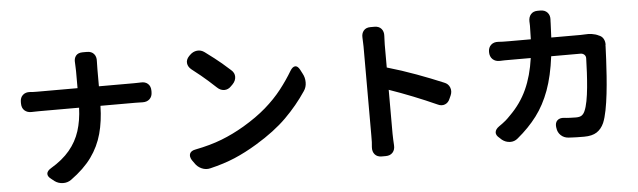

<svg xmlns="http://www.w3.org/2000/svg" viewBox="-51 -996 4102 1235"><g transform="rotate(-5 2000.0 -379.0)"><path d="M87 -507Q87 -536 105 -552Q123 -568 151 -566Q167 -564 198 -564H458V-674Q458 -688 457 -704Q456 -720 456 -727Q453 -756 467 -773.5Q481 -791 511 -791H539Q568 -791 583.5 -773Q599 -755 597 -726Q597 -719 596.5 -701Q596 -683 596 -673V-564H821Q836 -564 849 -564.5Q862 -565 866 -565Q895 -567 912.5 -551Q930 -535 930 -506V-498Q930 -469 912.5 -452.5Q895 -436 866 -437Q859 -437 846 -437.5Q833 -438 820 -438H595Q593 -339 571 -258.5Q549 -178 500 -110Q451 -42 365 20Q341 37 311 36Q281 35 258 18L238 2Q215 -15 216.5 -33Q218 -51 243 -66Q319 -111 365 -166Q411 -221 432.5 -288Q454 -355 457 -438H202Q187 -438 171.5 -437.5Q156 -437 151 -437Q123 -436 105 -452Q87 -468 87 -498Z M1198 -714Q1218 -734 1244 -737Q1270 -740 1293 -723Q1328 -697 1352 -678.5Q1376 -660 1398.5 -641Q1421 -622 1453 -593Q1475 -574 1474.5 -548.5Q1474 -523 1454 -502L1442 -490Q1423 -470 1398 -470Q1373 -470 1352 -490Q1322 -518 1300.5 -537Q1279 -556 1256 -575Q1233 -594 1198 -621Q1176 -639 1173.5 -662.5Q1171 -686 1191 -707ZM1150 -39Q1135 -64 1143 -82Q1151 -100 1180 -105Q1277 -124 1351.5 -153Q1426 -182 1499 -225Q1585 -276 1646.5 -329.5Q1708 -383 1753 -440.5Q1798 -498 1833 -557Q1848 -581 1864.5 -582Q1881 -583 1895 -557L1909 -530Q1923 -505 1923 -473.5Q1923 -442 1906 -418Q1848 -331 1770 -253.5Q1692 -176 1571 -103Q1495 -57 1424 -27Q1353 3 1264 24Q1236 31 1208.5 19Q1181 7 1165 -18Z M2314 -96Q2314 -115 2314 -158.5Q2314 -202 2314 -259.5Q2314 -317 2314 -380Q2314 -443 2314 -501.5Q2314 -560 2314 -605Q2314 -650 2314 -671Q2314 -684 2313 -701.5Q2312 -719 2312 -727Q2310 -755 2325 -773Q2340 -791 2369 -791H2395Q2424 -791 2439.5 -773Q2455 -755 2453 -726Q2453 -718 2452 -701Q2451 -684 2451 -671V-523Q2545 -496 2638.5 -461.5Q2732 -427 2810 -394Q2837 -384 2846.5 -359.5Q2856 -335 2845 -309L2836 -289Q2826 -263 2803.5 -254Q2781 -245 2755 -258Q2682 -291 2604 -322Q2526 -353 2451 -379V-96Q2451 -74 2452 -58.5Q2453 -43 2454 -21Q2456 8 2440 26Q2424 44 2395 44H2369Q2340 44 2324.5 26Q2309 8 2311 -21Q2313 -41 2313.5 -53.5Q2314 -66 2314 -96Z M3835 -606Q3851 -598 3859 -581.5Q3867 -565 3866 -546Q3865 -544 3865 -543.5Q3865 -543 3865 -535Q3864 -503 3861.5 -453Q3859 -403 3855 -345.5Q3851 -288 3844.5 -231Q3838 -174 3828.5 -125.5Q3819 -77 3806 -46Q3789 -8 3759 11.5Q3729 31 3677 31Q3648 31 3632 30.5Q3616 30 3604 29.5Q3592 29 3576 28Q3547 26 3527 7Q3507 -12 3504 -41L3503 -47Q3500 -75 3515.5 -89.5Q3531 -104 3559 -101Q3572 -99 3597 -98Q3622 -97 3636 -97Q3660 -97 3672.5 -105.5Q3685 -114 3693 -132Q3704 -156 3711.5 -195.5Q3719 -235 3723.5 -282.5Q3728 -330 3730.5 -378.5Q3733 -427 3734 -468Q3735 -484 3725 -493.5Q3715 -503 3700 -503H3511Q3495 -376 3461.5 -285Q3428 -194 3376 -125Q3324 -56 3250 5Q3228 24 3199.5 23Q3171 22 3148 4L3134 -9Q3111 -27 3112.5 -46.5Q3114 -66 3138 -83Q3151 -92 3160.5 -99Q3170 -106 3182 -116Q3194 -126 3214 -147Q3284 -216 3323.5 -302.5Q3363 -389 3379 -503H3247Q3222 -503 3210.5 -503Q3199 -503 3180 -502Q3151 -501 3133 -518Q3115 -535 3115 -565Q3115 -594 3133 -610.5Q3151 -627 3180 -625Q3197 -624 3208 -623.5Q3219 -623 3247 -623H3390L3392 -710Q3392 -721 3391.5 -727Q3391 -733 3391 -737Q3390 -766 3405.5 -784Q3421 -802 3450 -802H3467Q3496 -802 3512.5 -784Q3529 -766 3527 -737Q3526 -731 3526.5 -731Q3527 -731 3526 -713L3522 -623H3710Q3716 -623 3726 -623.5Q3736 -624 3738 -624Q3760 -626 3784.5 -622.5Q3809 -619 3828 -609Z"/></g></svg>

Font: Chiron GoRound TC
Style: Bold
Weight: 700
Designer: Ryoko NISHIZUKA 西塚涼子 (kana, bopomofo & ideographs); Paul D. Hunt (Latin, Greek & Cyrillic); Sandoll Communications 산돌커뮤니
Foundry: Adobe
Version: Version 1.000;hotconv 1.1.1;makeotfexe 2.6.0